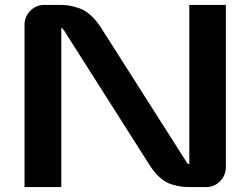

<svg xmlns="http://www.w3.org/2000/svg" viewBox="-20 -763 1021 783"><path d="M80 -661Q80 -695 103.5 -719Q127 -743 161 -743H222Q244 -743 260.5 -740.5Q277 -738 301.5 -730Q326 -722 349 -701.5Q372 -681 392 -650L742 -100Q745 -94 752 -93V-743H901V-81Q901 -48 877.5 -24Q854 0 820 0H759Q736 0 720 -2Q704 -4 679 -11.5Q654 -19 631 -40Q608 -61 588 -93L243 -636Q236 -647 230 -650V0H80Z"/></svg>

Font: Aneo
Style: Bold
Weight: 700
Designer: Anastasios Pappas
Foundry: Anastasios Pappas
Version: Version 1.000